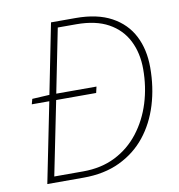

<svg xmlns="http://www.w3.org/2000/svg" viewBox="-76 -730 744 799"><g transform="rotate(-10 296.0 -330.0)"><path d="M54 -338 60 -360 133 -364 192 -660H296Q387 -660 447 -627.5Q507 -595 536.5 -537.5Q566 -480 566 -404Q566 -320 543.5 -246.5Q521 -173 477 -118Q433 -63 367 -31.5Q301 0 214 0H60L128 -338ZM94 -26H216Q293 -26 352.5 -56Q412 -86 453 -139Q494 -192 515 -259.5Q536 -327 536 -402Q536 -470 509.5 -522.5Q483 -575 429.5 -604.5Q376 -634 294 -634H216L162 -364H332L326 -338H157Z"/></g></svg>

Font: Source Sans 3 ExtraLight ExtraLight
Style: Italic
Weight: 250
Italic angle: -11°
Version: Version 3.052;hotconv 1.1.0;makeotfexe 2.6.0